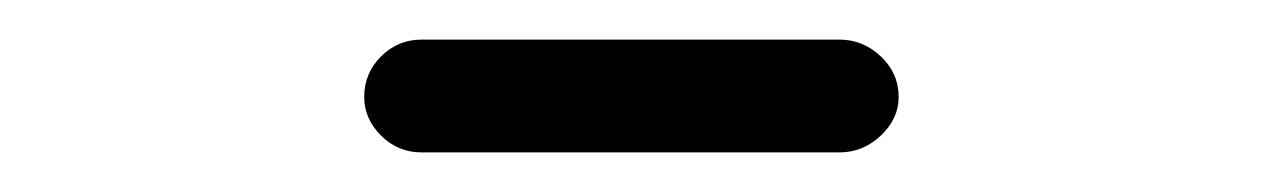

<svg xmlns="http://www.w3.org/2000/svg" viewBox="-20 -588 640 97"><path d="M404 -511H193Q181 -511 172.5 -519.5Q164 -528 164 -539Q164 -551 172.5 -559.5Q181 -568 193 -568H404Q416 -568 425 -559.5Q434 -551 434 -539Q434 -528 425 -519.5Q416 -511 404 -511Z"/></svg>

Font: Hoogli Medium
Style: Regular
Weight: 500
Designer: Anand Singh Naorem
Foundry: Brand New Type
Version: Version 1.00 b007